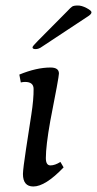

<svg xmlns="http://www.w3.org/2000/svg" viewBox="-20 -673 355 703"><path d="M102.1 9.8Q64 9.8 64 -36.1Q64.5 -56.2 75.2 -126.5Q85.9 -196.8 94.7 -253.4Q103.5 -310.1 103 -347.2Q103 -373 71.8 -373Q64 -373 56.2 -371.1L50.8 -399.9Q113.8 -425.8 165 -425.8Q195.8 -425.8 195.8 -403.8Q195.8 -391.1 164.1 -230Q147.9 -139.2 147.9 -94.2Q147.9 -67.4 164.6 -67.4Q181.2 -67.4 201.2 -80.1L212.9 -60.1Q146 9.8 102.1 9.8ZM264.2 -652.8Q278.3 -653.3 296.9 -643.6Q315.4 -633.8 314.9 -627.9Q314.9 -622.1 305.2 -615.2L133.8 -502Q122.1 -493.2 110.4 -493.2Q98.6 -493.2 99.1 -500Q99.1 -503.9 119.1 -523.9L226.1 -631.8Q238.3 -645 244.1 -648.9Q250 -652.8 264.2 -652.8Z"/></svg>

Font: Unna-Italic
Style: Italic
Weight: 400
Italic angle: -8°
Designer: Jorge de Buen U.
Foundry: Omnibus-Type
Version: Version 2.006;PS 002.006;hotconv 1.0.70;makeotf.lib2.5.58329